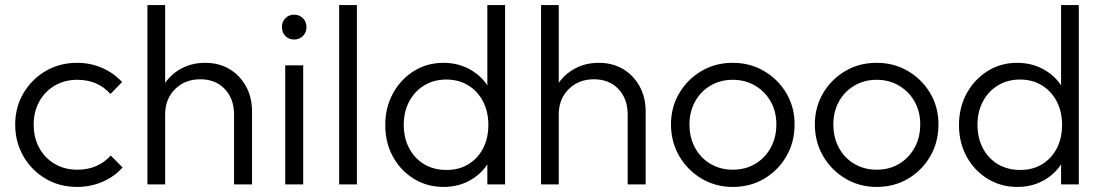

<svg xmlns="http://www.w3.org/2000/svg" viewBox="-20 -728 4350 758"><path d="M285 10Q215 10 160 -22.5Q105 -55 72.5 -111Q40 -167 40 -236Q40 -305 72.5 -360Q105 -415 160 -447.5Q215 -480 285 -480Q337 -480 383 -460Q429 -440 462 -404L416 -357Q366 -413 285 -413Q235 -413 196 -390Q157 -367 135 -327Q113 -287 113 -236Q113 -184 135 -144Q157 -104 196 -81Q235 -58 285 -58Q367 -58 417 -114L464 -67Q431 -30 384 -10Q337 10 285 10Z M562 0V-708H632V-401Q657 -437 698 -458.5Q739 -480 790 -480Q844 -480 885.5 -455.5Q927 -431 951 -387.5Q975 -344 975 -288V0H904V-276Q904 -338 867.5 -376.5Q831 -415 771 -415Q710 -415 671 -376Q632 -337 632 -277V0Z M1141 -572Q1120 -572 1106.5 -586Q1093 -600 1093 -621Q1093 -642 1106.5 -656Q1120 -670 1141 -670Q1162 -670 1176 -656Q1190 -642 1190 -621Q1190 -600 1176 -586Q1162 -572 1141 -572ZM1106 0V-470H1177V0Z M1319 0V-708H1389V0Z M1731 10Q1666 10 1613.5 -22.5Q1561 -55 1531 -110Q1501 -165 1501 -234Q1501 -304 1531.5 -359.5Q1562 -415 1614 -447.5Q1666 -480 1731 -480Q1786 -480 1831.5 -456Q1877 -432 1904 -391V-708H1974V0H1904V-79Q1877 -38 1832 -14Q1787 10 1731 10ZM1743 -57Q1792 -57 1829 -79.5Q1866 -102 1887 -142Q1908 -182 1908 -235Q1908 -287 1887 -327.5Q1866 -368 1828.5 -391Q1791 -414 1742 -414Q1693 -414 1655 -391Q1617 -368 1595.5 -327.5Q1574 -287 1574 -235Q1574 -183 1595.5 -142.5Q1617 -102 1655 -79.5Q1693 -57 1743 -57Z M2116 0V-708H2186V-401Q2211 -437 2252 -458.5Q2293 -480 2344 -480Q2398 -480 2439.5 -455.5Q2481 -431 2505 -387.5Q2529 -344 2529 -288V0H2458V-276Q2458 -338 2421.5 -376.5Q2385 -415 2325 -415Q2264 -415 2225 -376Q2186 -337 2186 -277V0Z M2873 10Q2805 10 2749.5 -23Q2694 -56 2661.5 -112Q2629 -168 2629 -237Q2629 -305 2661.5 -360Q2694 -415 2749 -447.5Q2804 -480 2873 -480Q2941 -480 2996.5 -447.5Q3052 -415 3084.5 -360Q3117 -305 3117 -237Q3117 -167 3084.5 -111Q3052 -55 2997 -22.5Q2942 10 2873 10ZM2873 -58Q2923 -58 2961.5 -81Q3000 -104 3022.5 -144.5Q3045 -185 3045 -237Q3045 -288 3022.5 -327.5Q3000 -367 2961 -390Q2922 -413 2873 -413Q2824 -413 2785 -390Q2746 -367 2724 -327Q2702 -287 2702 -237Q2702 -185 2724 -144.5Q2746 -104 2785 -81Q2824 -58 2873 -58Z M3441 10Q3373 10 3317.5 -23Q3262 -56 3229.5 -112Q3197 -168 3197 -237Q3197 -305 3229.5 -360Q3262 -415 3317 -447.5Q3372 -480 3441 -480Q3509 -480 3564.5 -447.5Q3620 -415 3652.5 -360Q3685 -305 3685 -237Q3685 -167 3652.5 -111Q3620 -55 3565 -22.5Q3510 10 3441 10ZM3441 -58Q3491 -58 3529.5 -81Q3568 -104 3590.5 -144.5Q3613 -185 3613 -237Q3613 -288 3590.5 -327.5Q3568 -367 3529 -390Q3490 -413 3441 -413Q3392 -413 3353 -390Q3314 -367 3292 -327Q3270 -287 3270 -237Q3270 -185 3292 -144.5Q3314 -104 3353 -81Q3392 -58 3441 -58Z M3996 10Q3931 10 3878.5 -22.5Q3826 -55 3796 -110Q3766 -165 3766 -234Q3766 -304 3796.5 -359.5Q3827 -415 3879 -447.5Q3931 -480 3996 -480Q4051 -480 4096.5 -456Q4142 -432 4169 -391V-708H4239V0H4169V-79Q4142 -38 4097 -14Q4052 10 3996 10ZM4008 -57Q4057 -57 4094 -79.5Q4131 -102 4152 -142Q4173 -182 4173 -235Q4173 -287 4152 -327.5Q4131 -368 4093.5 -391Q4056 -414 4007 -414Q3958 -414 3920 -391Q3882 -368 3860.5 -327.5Q3839 -287 3839 -235Q3839 -183 3860.5 -142.5Q3882 -102 3920 -79.5Q3958 -57 4008 -57Z"/></svg>

Font: Outfit Light
Style: Regular
Weight: 300
Designer: Rodrigo Fuenzalida
Foundry: fragTYPE
Version: Version 1.100; ttfautohint (v1.8.4.7-5d5b)